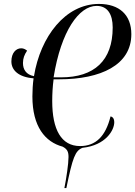

<svg xmlns="http://www.w3.org/2000/svg" viewBox="-20 -748 689 978"><path d="M308 210H318C350 54 363 20 400 5C520 -8 562 -86 562 -125C562 -144 554 -153 543 -155C518 -54 468 -4 388 -4C292 -4 246 -88 246 -233C246 -268 248 -307 253 -344H281C494 -344 649 -417 649 -574C649 -672 588 -728 484 -728C313 -728 186 -562 153 -360C113 -368 97 -394 97 -427C97 -451 104 -469 118 -490C109 -497 100 -502 88 -502C62 -502 38 -479 38 -435C38 -390 75 -355 151 -349C147 -319 145 -288 145 -257C145 -103 210 -25 299 -1C324 12 329 27 329 52C329 86 318 160 308 210ZM472 -718C528 -718 554 -675 554 -608C554 -439 460 -354 291 -354H253C291 -591 383 -718 472 -718Z"/></svg>

Font: Noto Serif Display ExtraCondensed Medium
Style: Italic
Weight: 500
Width: 2
Italic angle: -12°
Designer: Monotype Design Team
Foundry: Monotype Imaging Inc.
Version: Version 2.009